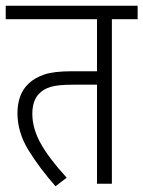

<svg xmlns="http://www.w3.org/2000/svg" viewBox="-20 -642 501 671"><path d="M371 -575V0H319V-346H234Q183 -346 157.5 -338.5Q132 -331 116 -314Q93 -290 93 -244Q93 -194 121.5 -142Q150 -90 213 -21L174 9Q117 -56 79 -118Q41 -180 41 -247Q41 -277 50 -303.5Q59 -330 80 -350Q101 -370 134.5 -381.5Q168 -393 231 -393H319V-575H0V-622H461V-575Z"/></svg>

Font: Noto Sans Devanagari UI Condensed Light
Style: Regular
Weight: 300
Width: 3
Designer: Jelle Bosma - Monotype Design Team
Foundry: Monotype Imaging Inc.
Version: Version 2.004; ttfautohint (v1.8.4.7-5d5b)